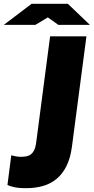

<svg xmlns="http://www.w3.org/2000/svg" viewBox="-39 -970 490 1004"><path d="M-19 -840 126 -950H316L431 -840H266L211 -879L146 -840ZM223 -780H413L337 -202Q329 -142 308 -100.5Q287 -59 255.5 -33.5Q224 -8 184 3Q144 14 98 14Q56 14 32 8Q8 2 0 -3L20 -158Q25 -156 40.5 -153Q56 -150 69 -150Q85 -150 98.5 -152.5Q112 -155 122.5 -163Q133 -171 140 -185.5Q147 -200 150 -223Z"/></svg>

Font: Tanohe Sans Black
Style: Italic
Weight: 900
Designer: Village Type and Design LLC & Cristiano Sobral
Foundry: Cooper Hewitt Smithsonian Design Museum
Version: Version 1.00;January 12, 2020;FontCreator 12.0.0.2547 64-bit